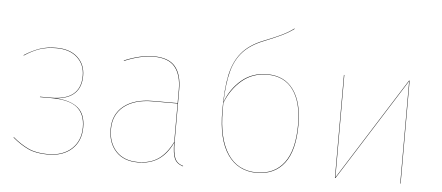

<svg xmlns="http://www.w3.org/2000/svg" viewBox="-50 -839 2214 961"><g transform="rotate(5 1057.5 -359.0)"><path d="M360 -399Q360 -285 234 -275Q308 -271 345.5 -239.5Q383 -208 383 -142Q383 -73 338.5 -32Q294 9 218 9Q158 9 118.5 -9.5Q79 -28 40 -61L41 -63Q80 -30 119.5 -11.5Q159 7 218 7Q293 7 337 -33.5Q381 -74 381 -142Q381 -209 340.5 -241.5Q300 -274 210 -274H154V-276H210Q358 -276 358 -399Q358 -455 320 -490Q282 -525 215 -525Q167 -525 130.5 -512.5Q94 -500 55 -474L54 -476Q93 -501 130 -514Q167 -527 215 -527Q283 -527 321.5 -491.5Q360 -456 360 -399Z M898 7 897 9Q865 -1 854 -26Q843 -51 843 -105Q816 -48 774 -19.5Q732 9 670 9Q599 9 559.5 -33.5Q520 -76 520 -145Q520 -220 573 -262Q626 -304 719 -304H843V-372Q843 -446 810.5 -485.5Q778 -525 704 -525Q638 -525 557 -491L556 -493Q637 -527 704 -527Q779 -527 812 -487.5Q845 -448 845 -372V-110Q845 -53 856 -27.5Q867 -2 898 7ZM843 -109V-302H719Q627 -302 574.5 -260.5Q522 -219 522 -145Q522 -77 561 -35Q600 7 670 7Q733 7 774 -22Q815 -51 843 -109Z M1455 -250Q1455 -119 1406 -55Q1357 9 1267 9Q1173 9 1121 -66Q1069 -141 1069 -286Q1069 -395 1083.5 -464Q1098 -533 1135.5 -578.5Q1173 -624 1243 -652Q1299 -674 1334 -691Q1369 -708 1393 -727L1394 -725Q1369 -706 1335 -689.5Q1301 -673 1246 -651Q1180 -625 1143 -584.5Q1106 -544 1090 -483.5Q1074 -423 1071 -329Q1097 -398 1150 -442.5Q1203 -487 1278 -487Q1364 -487 1409.5 -424.5Q1455 -362 1455 -250ZM1453 -250Q1453 -361 1408.5 -423Q1364 -485 1278 -485Q1204 -485 1151 -440Q1098 -395 1071 -325V-286Q1071 -145 1121.5 -69Q1172 7 1267 7Q1356 7 1404.5 -57Q1453 -121 1453 -250Z M1990 0H1988V-394V-515L1663 0H1660V-517H1662V-121V-2L1987 -517H1990Z"/></g></svg>

Font: FiraGO Two
Style: Regular
Weight: 100
Designer: bBox Type
Foundry: bBox Type GmbH
Version: Version 1.001